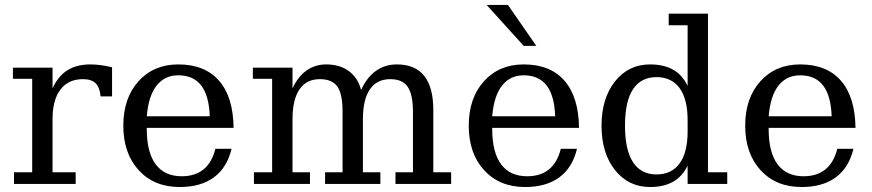

<svg xmlns="http://www.w3.org/2000/svg" viewBox="-20 -750 3555 783"><path d="M437 -475.6V-356.9H390.1Q387.2 -393.1 370.1 -410.2Q353 -427.2 318.4 -427.2Q258.8 -427.2 226.6 -385Q194.3 -342.8 194.3 -264.2V-47.4H288.6V0H37.1V-47.4H111.3V-428.7H32.7V-474.1H194.3V-390.1Q217.3 -439.9 255.1 -463.6Q293 -487.3 348.6 -487.3Q368.7 -487.3 390.9 -484.4Q413.1 -481.4 437 -475.6Z M932.6 -228.5H578.6V-224.1Q578.6 -128.4 615 -79.8Q651.4 -31.2 721.2 -31.2Q775.4 -31.2 809.8 -59.1Q844.2 -86.9 858.4 -143.1H924.3Q905.8 -65.9 852.1 -26.6Q798.3 12.7 712.9 12.7Q608.4 12.7 545.7 -55.9Q482.9 -124.5 482.9 -237.3Q482.9 -350.1 544.9 -418.7Q606.9 -487.3 707 -487.3Q815.4 -487.3 873.3 -420.9Q931.2 -354.5 932.6 -228.5ZM835.4 -275.9Q832.5 -359.9 800.5 -401.4Q768.6 -442.9 707 -442.9Q651.4 -442.9 618.4 -400.6Q585.4 -358.4 578.6 -275.9Z M1452.6 -382.8Q1475.6 -434.1 1512.7 -460.7Q1549.8 -487.3 1598.6 -487.3Q1672.9 -487.3 1710 -440.7Q1747.1 -394 1747.1 -301.3V-47.4H1819.8V0H1592.8V-47.4H1664.1V-293Q1664.1 -364.3 1642.8 -395.8Q1621.6 -427.2 1571.3 -427.2Q1517.1 -427.2 1488.5 -385.7Q1460 -344.2 1460 -264.2V-47.4H1531.2V0H1305.7V-47.4H1377V-295.9Q1377 -367.2 1355.7 -397.2Q1334.5 -427.2 1284.2 -427.2Q1230 -427.2 1201.4 -385.7Q1172.9 -344.2 1172.9 -264.2V-47.4H1244.1V0H1015.6V-47.4H1089.8V-428.7H1011.2V-474.1H1172.9V-390.1Q1195.8 -438.5 1230.7 -462.9Q1265.6 -487.3 1310.1 -487.3Q1365.7 -487.3 1402.8 -460Q1439.9 -432.6 1452.6 -382.8Z M2341.3 -228.5H1987.3V-224.1Q1987.3 -128.4 2023.7 -79.8Q2060.1 -31.2 2129.9 -31.2Q2184.1 -31.2 2218.5 -59.1Q2252.9 -86.9 2267.1 -143.1H2333Q2314.5 -65.9 2260.7 -26.6Q2207 12.7 2121.6 12.7Q2017.1 12.7 1954.3 -55.9Q1891.6 -124.5 1891.6 -237.3Q1891.6 -350.1 1953.6 -418.7Q2015.6 -487.3 2115.7 -487.3Q2224.1 -487.3 2282 -420.9Q2339.8 -354.5 2341.3 -228.5ZM2244.1 -275.9Q2241.2 -359.9 2209.2 -401.4Q2177.2 -442.9 2115.7 -442.9Q2060.1 -442.9 2027.1 -400.6Q1994.1 -358.4 1987.3 -275.9ZM2051.3 -730 2167 -563H2115.7L1964.4 -730Z M2867.2 -47.4H2945.8V0H2784.2V-74.2Q2761.7 -28.8 2723.6 -8.1Q2685.5 12.7 2631.3 12.7Q2543 12.7 2488 -56.4Q2433.1 -125.5 2433.1 -237.3Q2433.1 -348.6 2488 -418Q2543 -487.3 2631.3 -487.3Q2685.5 -487.3 2723.6 -466.6Q2761.7 -445.8 2784.2 -399.9V-647H2707V-694.3H2867.2ZM2784.2 -214.4V-259.8Q2784.2 -345.7 2751.5 -390.6Q2718.8 -435.5 2657.2 -435.5Q2594.2 -435.5 2561.5 -386.2Q2528.8 -336.9 2528.8 -237.3Q2528.8 -138.7 2561.5 -88.6Q2594.2 -38.6 2657.2 -38.6Q2718.8 -38.6 2751.5 -83.5Q2784.2 -128.4 2784.2 -214.4Z M3468.8 -228.5H3114.7V-224.1Q3114.7 -128.4 3151.1 -79.8Q3187.5 -31.2 3257.3 -31.2Q3311.5 -31.2 3345.9 -59.1Q3380.4 -86.9 3394.5 -143.1H3460.4Q3441.9 -65.9 3388.2 -26.6Q3334.5 12.7 3249 12.7Q3144.5 12.7 3081.8 -55.9Q3019 -124.5 3019 -237.3Q3019 -350.1 3081.1 -418.7Q3143.1 -487.3 3243.2 -487.3Q3351.6 -487.3 3409.4 -420.9Q3467.3 -354.5 3468.8 -228.5ZM3371.6 -275.9Q3368.7 -359.9 3336.7 -401.4Q3304.7 -442.9 3243.2 -442.9Q3187.5 -442.9 3154.5 -400.6Q3121.6 -358.4 3114.7 -275.9Z"/></svg>

Font: KhunPaOh
Style: Regular
Weight: 400
Designer: Khon Soe Zaw Thu
Version: Version 1.00 July 11, 2016, initial release